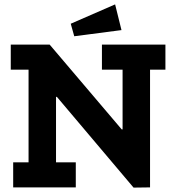

<svg xmlns="http://www.w3.org/2000/svg" viewBox="-20 -853 800 874"><path d="M533 -716 318 -688 302 -745 504 -833ZM733 -536H663V0L588 1L239 -412H235V-114H325V0H40V-114H110V-536H29V-650H206L534 -264H538V-536H444V-650H733Z"/></svg>

Font: Zilla Slab Bold
Style: Bold
Weight: 700
Designer: Typotheque.com
Foundry: Typotheque type foundry
Version: Version 1.1; 2017; ttfautohint (v1.6)